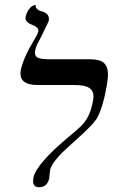

<svg xmlns="http://www.w3.org/2000/svg" viewBox="-20 -766 516 797"><path d="M145 -602.1Q125 -567.4 125 -546.9Q125 -530.8 139.6 -525.4Q154.3 -520 183.1 -520H353Q394 -520 411.1 -504.9Q428.2 -489.7 428.2 -456.1Q428.2 -428.2 413.1 -360.8Q397.5 -296.9 378.9 -269.8Q360.4 -242.7 292 -182.1Q256.8 -150.4 240.5 -134.8Q224.1 -119.1 208 -98.1Q191.9 -77.1 188 -61Q186.5 -52.7 185.8 -41.3Q185.1 -29.8 184.1 -24.9Q175.3 11.2 143.1 11.2Q117.2 11.2 117.2 -14.2Q117.2 -18.1 119.1 -29.8Q132.3 -87.4 269 -201.2Q303.7 -230 318.4 -244.6Q333 -259.3 344.2 -279.8Q355.5 -300.3 362.8 -332Q368.2 -354.5 368.2 -365.2Q368.2 -389.2 350.3 -401.1Q332.5 -413.1 288.1 -413.1H136.2Q64.9 -413.1 64.9 -460.9Q64.9 -467.3 66.9 -479Q81.1 -534.2 120.1 -597.2Q136.2 -624 138.2 -632.8Q139.2 -634.8 139.2 -638.2Q139.2 -653.8 112.8 -663.1Q85.9 -673.8 85.9 -690.9Q85.9 -691.9 86.4 -694.3Q86.9 -696.8 86.9 -698.2Q89.4 -707.5 92.8 -715.1Q96.2 -722.7 99.9 -727.3Q103.5 -731.9 107.4 -735.6Q111.3 -739.3 115 -741Q118.7 -742.7 121.3 -743.9Q124 -745.1 126 -745.6L127.9 -746.1Q126 -726.6 151.9 -719.2Q183.1 -710.9 183.1 -688Q183.1 -682.1 182.1 -678.2Q181.2 -675.8 164.8 -642.1Q148.4 -608.4 145 -602.1Z"/></svg>

Font: Common Serif SemiBold
Style: Italic
Weight: 600
Italic angle: -12°
Designer: Philipp H. Poll, Khaled Hosny
Foundry: Stefan Peev, Context Ltd.
Version: Version 1.026